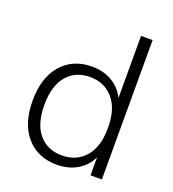

<svg xmlns="http://www.w3.org/2000/svg" viewBox="-135 -840 861 953"><g transform="rotate(20 295.5 -364.0)"><path d="M272 8Q171 8 111 -60.5Q51 -129 51 -251Q51 -372 111 -441Q171 -510 272 -510Q332 -510 378 -483Q424 -456 447 -408V-736H508V0H448V-95Q425 -46 378.5 -19Q332 8 272 8ZM280 -44Q356 -44 402.5 -97Q449 -150 449 -251Q449 -351 402.5 -404.5Q356 -458 280 -458Q203 -458 158 -404.5Q113 -351 113 -251Q113 -150 158 -97Q203 -44 280 -44Z"/></g></svg>

Font: Mulish Light
Style: Regular
Weight: 300
Designer: Vernon Adams
Foundry: Vernon Adams
Version: Version 3.603; ttfautohint (v1.8.3)